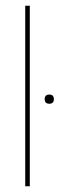

<svg xmlns="http://www.w3.org/2000/svg" viewBox="-20 -650 208 670"><path d="M68 0V-630H84V0ZM152 -288Q136 -288 136 -304Q136 -320 152 -320Q168 -320 168 -304Q168 -288 152 -288Z"/></svg>

Font: Alumni Sans Pinstripe
Style: Regular
Weight: 400
Designer: Robert E. Leuschke
Foundry: Robert E. Leuschke
Version: Version 1.010; ttfautohint (v1.8.4.7-5d5b)